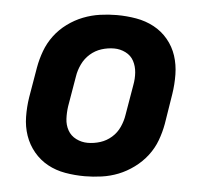

<svg xmlns="http://www.w3.org/2000/svg" viewBox="-44 -575 688 630"><g transform="rotate(5 300.0 -260.0)"><path d="M257 8Q224 8 192.5 2.5Q161 -3 134.5 -17.5Q108 -32 88.5 -55.5Q69 -79 59 -108Q49 -137 48.5 -169.5Q48 -202 53 -234L70 -334Q75 -362 85 -389Q95 -416 112.5 -439.5Q130 -463 154.5 -481Q179 -499 206 -509.5Q233 -520 261 -524Q289 -528 316 -528Q349 -528 380.5 -522.5Q412 -517 439 -502.5Q466 -488 485.5 -464.5Q505 -441 514.5 -412Q524 -383 524.5 -350.5Q525 -318 520 -286L504 -186Q499 -158 489 -131Q479 -104 461 -80.5Q443 -57 418.5 -39Q394 -21 367.5 -10.5Q341 0 312.5 4Q284 8 257 8ZM257 -102Q278 -102 298.5 -108.5Q319 -115 335.5 -129.5Q352 -144 361 -164Q370 -184 373 -204L390 -304Q394 -325 392.5 -345.5Q391 -366 382 -383Q373 -400 355 -409Q337 -418 317 -418Q296 -418 275.5 -411.5Q255 -405 238.5 -390.5Q222 -376 212.5 -356Q203 -336 200 -316L183 -216Q180 -195 181 -174.5Q182 -154 191.5 -137Q201 -120 219 -111Q237 -102 257 -102Z"/></g></svg>

Font: Iosevka XBd Ex Obl
Style: Regular
Weight: 800
Width: 7
Italic angle: -9°
Monospace: yes
Designer: Belleve Invis
Foundry: Belleve Invis
Version: Version 32.5.0; ttfautohint (v1.8.4)